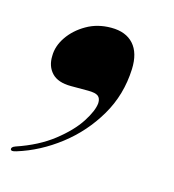

<svg xmlns="http://www.w3.org/2000/svg" viewBox="-89 -206 396 437"><g transform="rotate(15 108.5 12.5)"><path d="M68 0Q37 0 22.5 -15.5Q8 -31 9 -55.5Q9 -78.5 24 -100.5Q39 -122.5 64.5 -137.2Q90 -152 122.5 -152Q157 -152 175.2 -131.8Q193.5 -111.5 192 -73Q189.5 -12 160 38.2Q130.5 88.5 84.5 124Q38.5 159.5 -13.5 175.5Q-19.5 177.5 -22.8 177.2Q-26 177 -27 174.5Q-27.5 172 -25.8 169.8Q-24 167.5 -18.5 165.5Q32 148.5 66.5 121.5Q101 94.5 118.8 67Q136.5 39.5 138 21.5Q138.5 10 132 5Q125.5 0 108 0Z"/></g></svg>

Font: Fraunces 120pt
Style: Bold Italic
Weight: 700
Italic angle: -16°
Version: Version 1.000;[b76b70a41]